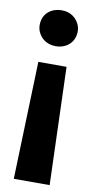

<svg xmlns="http://www.w3.org/2000/svg" viewBox="-84 -575 385 791"><g transform="rotate(10 108.5 -179.0)"><path d="M29 -463C29 -452 31 -443 35 -434C47 -408 71 -388 109 -388C154 -388 188 -418 188 -463C188 -474 186 -483 182 -492C170 -518 146 -538 109 -538C63 -538 29 -509 29 -463ZM34 180H184L168 -312H50Z"/></g></svg>

Font: Asimov Pro
Style: Bd
Weight: 700
Designer: Google
Version: Version 2.000980; 2014